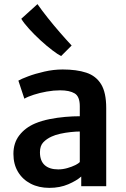

<svg xmlns="http://www.w3.org/2000/svg" viewBox="-20 -902 610 930"><path d="M219 8Q168 8 128.8 -12.2Q89.5 -32.5 67.2 -69.5Q45 -106.5 45 -156.5Q45 -209.5 73.5 -246.5Q102 -283.5 150 -304Q182.5 -317.5 220.2 -325Q258 -332.5 296 -335.8Q334 -339 366.5 -339L391 -308L366.5 -265Q347.5 -265 321.8 -262.2Q296 -259.5 271.5 -254Q247 -248.5 230 -240.5Q206.5 -230 190 -213Q173.5 -196 173.5 -164.5Q173.5 -123 196.5 -102.2Q219.5 -81.5 262 -81.5Q284 -81.5 306 -87.8Q328 -94 344.5 -102.2Q361 -110.5 366.5 -117L390.5 -90L373.5 -47Q351.5 -27 310.8 -9.5Q270 8 219 8ZM494.5 0H373.5V-83H366.5V-387.5Q366.5 -434.5 341.8 -449.5Q317 -464.5 271.5 -464.5Q240 -464.5 206.2 -458.5Q172.5 -452.5 143.8 -443.2Q115 -434 98 -424L69 -511.5Q82.5 -519.5 116.2 -532.2Q150 -545 194.8 -555.2Q239.5 -565.5 283.5 -565.5Q351 -565.5 398 -550Q445 -534.5 469.8 -494Q494.5 -453.5 494.5 -378.5ZM327 -681.5 276 -630.5Q260.5 -638 233.5 -658.5Q206.5 -679 176.8 -706.2Q147 -733.5 121.5 -761.5Q96 -789.5 83 -811L161.5 -882Q183.5 -850.5 211.8 -815Q240 -779.5 270 -745Q300 -710.5 327 -681.5Z"/></svg>

Font: Merriweather Sans Medium
Style: Regular
Weight: 500
Designer: Eben Sorkin
Foundry: Eben Sorkin
Version: Version 2.001